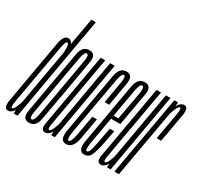

<svg xmlns="http://www.w3.org/2000/svg" viewBox="-180 -1018 1344 1255"><g transform="rotate(30 492.5 -390.0)"><path d="M44.5 0H73.5L211.5 -785H177.5L46.5 -43ZM2 3Q25.5 3 44.5 -25Q63.5 -53 70.5 -89L59.5 -112Q54 -83.5 41.2 -54Q28.5 -24.5 18 -24.5Q5 -24.5 14.8 -77Q24.5 -129.5 54.5 -301Q85 -473 94.2 -525.5Q103.5 -578 116.5 -578Q127 -578 129 -549Q131 -520 126.5 -492L144.5 -514Q151.5 -549.5 141.8 -577.5Q132 -605.5 109 -605.5Q74.5 -605.5 62.5 -539.5Q50.5 -473.5 20.5 -301Q-9.5 -129.5 -21.2 -63.2Q-33 3 2 3Z M160.5 2.5Q212 2.5 223.5 -62.2Q235 -127 266.5 -300.5Q296.5 -474 308 -540Q319.5 -606 267.5 -606Q215.5 -606 203.8 -540Q192 -474 161.5 -300.5Q131 -127.5 119.8 -62.5Q108.5 2.5 160.5 2.5ZM164.5 -25Q146.5 -25 156 -76.8Q165.5 -128.5 195.5 -300.5Q226.5 -472.5 235.5 -525.5Q244.5 -578.5 262.5 -578.5Q281.5 -578.5 271.8 -525.8Q262 -473 232.5 -300.5Q202 -129 192.5 -77Q183 -25 164.5 -25Z M327.5 0H355L460.5 -600H426L330.5 -56ZM389 -600H355L284 -197.5Q268 -105.5 258 -50Q248 5.5 283.5 5.5Q308 5.5 327.2 -25.8Q346.5 -57 353 -93L340 -108Q335.5 -81 322.8 -51.5Q310 -22 299.5 -22Q286.5 -22 293.8 -63.5Q301 -105 317 -194Z M440 2.5Q492 2.5 506.8 -80.5Q521.5 -163.5 535 -238.5H500.5Q487 -165.5 474.8 -95.2Q462.5 -25 445 -25Q427 -25 439.8 -95Q452.5 -165 476 -300.5Q505.5 -463.5 515.8 -521Q526 -578.5 543 -578.5Q560 -578.5 550 -521.2Q540 -464 522 -361.5H556.5Q574.5 -465 586.8 -535.8Q599 -606.5 547 -606.5Q496 -606.5 483.5 -536.2Q471 -466 442 -300.5Q418 -162.5 403.5 -80Q389 2.5 440 2.5Z M577 2.5 582 -25Q565.5 -25 578.5 -95.5Q590.5 -166 615 -302Q644 -465 654 -522Q663.5 -578.5 681 -578.5Q700 -578.5 690.5 -522Q680 -467 653 -314.5H611.5L607 -288.5H683.5Q684.5 -295.5 685 -301.5Q715 -470.5 727 -538.5Q738.5 -606 686 -606Q634 -606 621.5 -536Q609.5 -466 580 -302Q557 -166.5 541.5 -81.5Q526.5 2.5 577 2.5ZM582 -25 577 2.5Q602.5 2.5 617.5 -17Q631.5 -37 645.5 -93.5Q658 -150 672 -228H638Q626.5 -165 616.5 -110.5Q605.5 -57 599 -40.5Q590.5 -25 582 -25Z M748.5 0H776L881.5 -600H847L751.5 -56ZM810 -600H776L705 -197.5Q689 -105.5 679 -50Q669 5.5 704.5 5.5Q729 5.5 748.2 -25.8Q767.5 -57 774 -93L761 -108Q756.5 -81 743.8 -51.5Q731 -22 720.5 -22Q707.5 -22 714.8 -63.5Q722 -105 738 -194Z M934.5 -327.5H968.5Q994.5 -476 1006.2 -541Q1018 -606 983.5 -606Q960.5 -606 941.2 -577.8Q922 -549.5 915.5 -511.5L926.5 -498Q930.5 -519.5 943.5 -548.8Q956.5 -578 966.5 -578Q979 -578 969.8 -526.2Q960.5 -474.5 934.5 -327.5ZM804.5 0H838.5L934.5 -541.5L938.5 -600H910.5Z"/></g></svg>

Font: Anybody UltraCondensed ExtraLight
Style: Italic
Weight: 250
Width: 1
Italic angle: -10°
Version: Version 1.113;gftools[0.9.25]